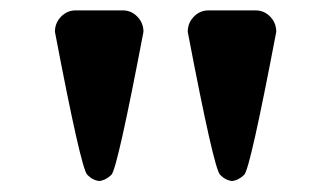

<svg xmlns="http://www.w3.org/2000/svg" viewBox="-20 -729 621 360"><path d="M415 -389.6Q402.3 -391.1 392.6 -401.4Q380.9 -413.1 332 -669.4Q332 -686 343.5 -697.8Q355 -709.5 370.6 -709.5H459.5Q475.1 -709.5 486.6 -697.8Q498 -686 498 -669.4Q449.2 -413.1 438 -401.4Q427.7 -391.1 415 -389.6ZM166 -389.6Q153.3 -391.1 143.6 -401.4Q131.8 -413.1 83 -669.4Q83 -686 94.5 -697.8Q106 -709.5 121.6 -709.5H210.4Q226.1 -709.5 237.5 -697.8Q249 -686 249 -669.4Q200.2 -413.1 189 -401.4Q178.7 -391.1 166 -389.6Z"/></svg>

Font: Turpis
Style: Regular
Weight: 400
Designer: GGBotNet
Foundry: f0n7
Version: 1.00